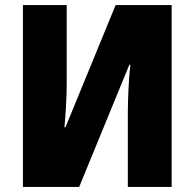

<svg xmlns="http://www.w3.org/2000/svg" viewBox="-20 -734 764 754"><path d="M70 0V-714H242V-411Q242 -370 239.5 -322Q237 -274 233 -234H237L434 -714H654V0H482V-292Q482 -329 484.5 -383Q487 -437 492 -480H488L291 0Z"/></svg>

Font: Noto Sans SemiCondensed Black
Style: Regular
Weight: 900
Width: 4
Designer: Monotype Design Team
Foundry: Monotype Imaging Inc.
Version: Version 2.013; ttfautohint (v1.8.4.7-5d5b)